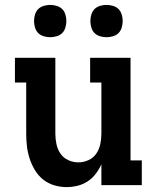

<svg xmlns="http://www.w3.org/2000/svg" viewBox="-20 -756 640 784"><path d="M252 8Q226 8 201 0.5Q176 -7 156 -23Q136 -39 122.5 -61.5Q109 -84 101 -108.5Q93 -133 90 -158.5Q87 -184 87 -210V-419H41V-520H206V-210Q206 -189 210.5 -167.5Q215 -146 227 -128.5Q239 -111 259 -102Q279 -93 300 -93Q321 -93 341 -102Q361 -111 373 -128.5Q385 -146 389.5 -167.5Q394 -189 394 -210V-419H348V-520H513V-101H559V0H394V-85Q385 -65 371 -46.5Q357 -28 338 -15.5Q319 -3 296.5 2.5Q274 8 252 8ZM415 -604Q402 -604 388.5 -608Q375 -612 366 -621Q357 -630 353 -643.5Q349 -657 349 -670Q349 -683 353 -696.5Q357 -710 366 -719Q375 -728 388.5 -732Q402 -736 415 -736Q428 -736 441.5 -732Q455 -728 464 -719Q473 -710 477 -696.5Q481 -683 481 -670Q481 -657 477 -643.5Q473 -630 464 -621Q455 -612 441.5 -608Q428 -604 415 -604ZM185 -604Q172 -604 158.5 -608Q145 -612 136 -621Q127 -630 123 -643.5Q119 -657 119 -670Q119 -683 123 -696.5Q127 -710 136 -719Q145 -728 158.5 -732Q172 -736 185 -736Q198 -736 211.5 -732Q225 -728 234 -719Q243 -710 247 -696.5Q251 -683 251 -670Q251 -657 247 -643.5Q243 -630 234 -621Q225 -612 211.5 -608Q198 -604 185 -604Z"/></svg>

Font: Iosevka Etoile
Style: Bold
Weight: 700
Designer: Belleve Invis
Foundry: Belleve Invis
Version: Version 28.1.0; ttfautohint (v1.8.4)